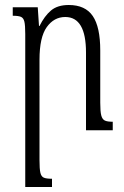

<svg xmlns="http://www.w3.org/2000/svg" viewBox="-20 -521 495 768"><path d="M431 0H324V-311Q324 -453 241 -453Q196 -453 167 -412.5Q138 -372 138 -282V119Q138 155 141.5 170Q145 185 155 189.5Q165 194 188 194V227H81V-385Q81 -420 77.5 -434.5Q74 -449 64 -453.5Q54 -458 31 -458V-492H131L136 -417H138Q158 -457 184 -479Q210 -501 255 -501Q321 -501 351 -457Q381 -413 381 -319V-110Q381 -75 385 -59.5Q389 -44 399 -39Q409 -34 431 -34Z"/></svg>

Font: Noto Serif Armenian Light Cond
Style: Regular
Weight: 300
Width: 3
Designer: Monotype Design team
Foundry: Monotype Imaging Inc.
Version: Version 1.000